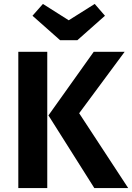

<svg xmlns="http://www.w3.org/2000/svg" viewBox="-20 -955 671 975"><path d="M461 -935 513 -875 373 -751H285L145 -875L198 -935L329 -852ZM220 -692V0H73V-692ZM613 -692 382 -380 631 0H459L226 -369L456 -692Z"/></svg>

Font: FiraGO SemiBold
Style: Regular
Weight: 600
Designer: bBox Type
Foundry: bBox Type GmbH
Version: Version 1.001;PS 001.001;hotconv 1.0.88;makeotf.lib2.5.64775